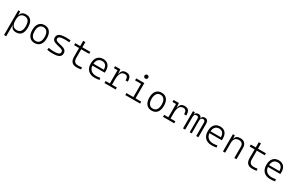

<svg xmlns="http://www.w3.org/2000/svg" viewBox="280 -2757 7643 4994"><g transform="rotate(30 4101.5 -260.0)"><path d="M89.8 224.6V-517.6H145L153.8 -408.7H159.2Q169.4 -466.8 211.4 -497.1Q253.4 -527.3 322.8 -527.3Q425.8 -527.3 478.5 -458Q531.2 -388.7 531.2 -253.9Q531.2 -124 479 -57.1Q426.8 9.8 324.7 9.8Q252.4 9.8 211.7 -22.9Q170.9 -55.7 161.1 -112.8H154.8V224.6ZM154.8 -251Q154.8 -49.3 310.5 -49.3Q387.2 -49.3 426.5 -101.3Q465.8 -153.3 465.8 -253.9Q465.8 -468.3 311 -468.3Q154.8 -468.3 154.8 -266.1Z M878.9 9.8Q775.4 9.8 717.8 -60.5Q660.2 -130.9 660.2 -258.8Q660.2 -387.2 717.8 -457.3Q775.4 -527.3 878.9 -527.3Q982.4 -527.3 1040 -457.3Q1097.7 -387.2 1097.7 -258.8Q1097.7 -130.9 1040 -60.5Q982.4 9.8 878.9 9.8ZM878.9 -51.3Q951.7 -51.3 991.2 -105.5Q1030.8 -159.7 1030.8 -258.8Q1030.8 -357.9 991.2 -412.1Q951.7 -466.3 878.9 -466.3Q806.6 -466.3 766.8 -412.1Q727.1 -357.9 727.1 -258.8Q727.1 -159.7 766.8 -105.5Q806.6 -51.3 878.9 -51.3Z M1424.8 9.8Q1368.2 9.8 1327.9 6.3Q1287.6 2.9 1255.9 -4.9L1263.7 -66.9Q1314 -59.1 1352.1 -55.2Q1390.1 -51.3 1424.8 -51.3Q1520.5 -51.3 1563.7 -71.3Q1606.9 -91.3 1606.9 -135.7Q1606.9 -166.5 1586.9 -186Q1566.9 -205.6 1522.9 -216.3L1406.7 -245.6Q1331.5 -264.6 1297.6 -296.4Q1263.7 -328.1 1263.7 -379.4Q1263.7 -458 1326.9 -492.7Q1390.1 -527.3 1531.2 -527.3Q1565.4 -527.3 1595 -525.1Q1624.5 -522.9 1660.2 -517.6L1652.8 -459.5Q1613.3 -463.4 1583.7 -464.8Q1554.2 -466.3 1528.3 -466.3Q1423.8 -466.3 1377.2 -446Q1330.6 -425.8 1330.6 -380.9Q1330.6 -354 1354.2 -335.4Q1377.9 -316.9 1430.2 -304.2L1522.9 -281.7Q1603 -262.2 1638.4 -227.8Q1673.8 -193.4 1673.8 -136.2Q1673.8 -59.6 1615 -24.9Q1556.2 9.8 1424.8 9.8Z M2144.5 9.8Q2044.4 9.8 1996.6 -41.5Q1948.7 -92.8 1948.7 -198.7V-458H1799.8V-517.6H1948.7V-673.8H2014.2V-517.6H2252.9V-458H2014.2V-200.2Q2014.2 -124.5 2048.3 -87.9Q2082.5 -51.3 2154.3 -51.3Q2182.6 -51.3 2209.2 -54Q2235.8 -56.6 2265.1 -61L2272.5 -2Q2239.7 3.9 2209.5 6.8Q2179.2 9.8 2144.5 9.8Z M2682.1 9.8Q2553.7 9.8 2483.4 -61.5Q2413.1 -132.8 2413.1 -263.7Q2413.1 -389.2 2472.4 -458.3Q2531.7 -527.3 2639.2 -527.3Q2739.7 -527.3 2795.2 -464.8Q2850.6 -402.3 2850.6 -287.1Q2850.6 -256.8 2847.7 -236.3H2477.1Q2484.9 -147 2541 -98.6Q2597.2 -50.3 2693.8 -50.3Q2754.4 -50.3 2815.9 -64L2825.2 -3.9Q2791 2.9 2753.9 6.3Q2716.8 9.8 2682.1 9.8ZM2477.1 -292H2788.1Q2788.1 -376 2749.3 -421.6Q2710.4 -467.3 2640.1 -467.3Q2567.9 -467.3 2525.4 -421.4Q2482.9 -375.5 2477.1 -292Z M3168.5 -222.7V-59.6H3314.5V0H2976.6V-59.6H3103V-458H2996.1V-517.6H3155.3L3167 -384.8H3174.3Q3191.9 -527.3 3326.7 -527.3Q3409.7 -527.3 3447 -481.4Q3484.4 -435.5 3484.4 -333H3418.9Q3418.9 -404.3 3395 -436.3Q3371.1 -468.3 3318.4 -468.3Q3242.7 -468.3 3205.6 -404.3Q3168.5 -340.3 3168.5 -222.7Z M3601.6 0V-59.6H3810.1V-458H3630.9V-517.6H3875.5V-59.6H4045.9V0ZM3837.9 -630.4Q3814.5 -630.4 3797.9 -647Q3781.2 -663.6 3781.2 -687Q3781.2 -710.4 3797.9 -727.1Q3814.5 -743.7 3837.9 -743.7Q3861.3 -743.7 3877.9 -727.1Q3894.5 -710.4 3894.5 -687Q3894.5 -663.6 3877.9 -647Q3861.3 -630.4 3837.9 -630.4Z M4394.5 9.8Q4291 9.8 4233.4 -60.5Q4175.8 -130.9 4175.8 -258.8Q4175.8 -387.2 4233.4 -457.3Q4291 -527.3 4394.5 -527.3Q4498 -527.3 4555.7 -457.3Q4613.3 -387.2 4613.3 -258.8Q4613.3 -130.9 4555.7 -60.5Q4498 9.8 4394.5 9.8ZM4394.5 -51.3Q4467.3 -51.3 4506.8 -105.5Q4546.4 -159.7 4546.4 -258.8Q4546.4 -357.9 4506.8 -412.1Q4467.3 -466.3 4394.5 -466.3Q4322.3 -466.3 4282.5 -412.1Q4242.7 -357.9 4242.7 -258.8Q4242.7 -159.7 4282.5 -105.5Q4322.3 -51.3 4394.5 -51.3Z M4926.3 -222.7V-59.6H5072.3V0H4734.4V-59.6H4860.8V-458H4753.9V-517.6H4913.1L4924.8 -384.8H4932.1Q4949.7 -527.3 5084.5 -527.3Q5167.5 -527.3 5204.8 -481.4Q5242.2 -435.5 5242.2 -333H5176.8Q5176.8 -404.3 5152.8 -436.3Q5128.9 -468.3 5076.2 -468.3Q5000.5 -468.3 4963.4 -404.3Q4926.3 -340.3 4926.3 -222.7Z M5731.9 0V-395.5Q5731.9 -471.2 5670.9 -471.2Q5596.2 -471.2 5596.2 -378.9V0H5536.6V-405.3Q5536.6 -471.2 5475.1 -471.2Q5400.9 -471.2 5400.9 -378.9V0H5335.9V-517.6H5392.6L5397.5 -453.1H5402.3Q5416 -527.3 5500.5 -527.3Q5577.6 -527.3 5592.8 -453.1H5597.2Q5603 -487.8 5627 -507.6Q5650.9 -527.3 5692.4 -527.3Q5796.9 -527.3 5796.9 -405.3V0Z M6197.8 9.8Q6069.3 9.8 5999 -61.5Q5928.7 -132.8 5928.7 -263.7Q5928.7 -389.2 5988 -458.3Q6047.4 -527.3 6154.8 -527.3Q6255.4 -527.3 6310.8 -464.8Q6366.2 -402.3 6366.2 -287.1Q6366.2 -256.8 6363.3 -236.3H5992.7Q6000.5 -147 6056.6 -98.6Q6112.8 -50.3 6209.5 -50.3Q6270 -50.3 6331.5 -64L6340.8 -3.9Q6306.6 2.9 6269.5 6.3Q6232.4 9.8 6197.8 9.8ZM5992.7 -292H6303.7Q6303.7 -376 6264.9 -421.6Q6226.1 -467.3 6155.8 -467.3Q6083.5 -467.3 6041 -421.4Q5998.5 -375.5 5992.7 -292Z M6876.5 0V-338.4Q6876.5 -399.9 6843.8 -433.1Q6811 -466.3 6752.9 -466.3Q6600.1 -466.3 6600.1 -292.5V0H6535.2V-517.6H6594.2L6599.1 -423.8H6606Q6627.9 -527.3 6758.3 -527.3Q6845.7 -527.3 6893.6 -477.5Q6941.4 -427.7 6941.4 -336.9V0Z M7418 9.8Q7317.9 9.8 7270 -41.5Q7222.2 -92.8 7222.2 -198.7V-458H7073.2V-517.6H7222.2V-673.8H7287.6V-517.6H7526.4V-458H7287.6V-200.2Q7287.6 -124.5 7321.8 -87.9Q7356 -51.3 7427.7 -51.3Q7456.1 -51.3 7482.7 -54Q7509.3 -56.6 7538.6 -61L7545.9 -2Q7513.2 3.9 7482.9 6.8Q7452.6 9.8 7418 9.8Z M7955.6 9.8Q7827.1 9.8 7756.8 -61.5Q7686.5 -132.8 7686.5 -263.7Q7686.5 -389.2 7745.8 -458.3Q7805.2 -527.3 7912.6 -527.3Q8013.2 -527.3 8068.6 -464.8Q8124 -402.3 8124 -287.1Q8124 -256.8 8121.1 -236.3H7750.5Q7758.3 -147 7814.5 -98.6Q7870.6 -50.3 7967.3 -50.3Q8027.8 -50.3 8089.4 -64L8098.6 -3.9Q8064.5 2.9 8027.3 6.3Q7990.2 9.8 7955.6 9.8ZM7750.5 -292H8061.5Q8061.5 -376 8022.7 -421.6Q7983.9 -467.3 7913.6 -467.3Q7841.3 -467.3 7798.8 -421.4Q7756.3 -375.5 7750.5 -292Z"/></g></svg>

Font: CaskaydiaMono NF Light
Style: Regular
Weight: 300
Designer: Aaron Bell
Foundry: Saja Typeworks
Version: Version 2111.001; ttfautohint (v1.8.4);Nerd Fonts 3.1.1